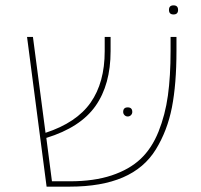

<svg xmlns="http://www.w3.org/2000/svg" viewBox="-20 -697 752 717"><path d="M611 -660Q611 -677 628 -677Q645 -677 645 -660Q645 -643 628 -643Q611 -643 611 -660ZM617 -507V-559H639V-507Q639 -383 622 -296Q605 -209 562 -139Q519 -69 439 -34.5Q359 0 240 0H154L81 -559H103L150 -201Q266 -239 318.5 -314Q371 -389 371 -506V-559H393V-506Q393 -381 336.5 -301Q280 -221 153 -182L174 -20H241Q331 -20 397 -42Q463 -64 505 -103.5Q547 -143 572 -205.5Q597 -268 607 -340Q617 -412 617 -507ZM440 -279Q440 -296 457 -296Q474 -296 474 -279Q474 -272 469 -267Q464 -262 457 -262Q450 -262 445 -267Q440 -272 440 -279Z"/></svg>

Font: FiraGO Thin
Style: Regular
Weight: 100
Designer: bBox Type
Foundry: bBox Type GmbH
Version: Version 1.001;PS 001.001;hotconv 1.0.88;makeotf.lib2.5.64775